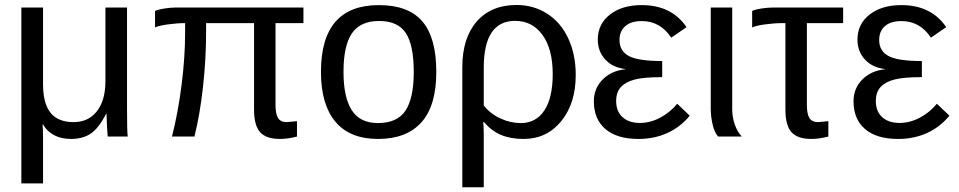

<svg xmlns="http://www.w3.org/2000/svg" viewBox="-20 -559 3926 786"><path d="M420.9 0Q419.9 -5.9 418.2 -39.8Q416.5 -73.7 416 -92.8H414.1Q384.8 -35.2 352.3 -12.7Q319.8 9.8 270.5 9.8Q230.5 9.8 201.2 -5.9Q171.9 -21.5 156.2 -49.8H154.3Q156.2 -28.8 156.2 9.8V191.9H67.4V-528.3H156.2V-213.9Q156.2 -135.3 187 -97.2Q217.8 -59.1 281.2 -59.1Q341.8 -59.1 376.7 -103.5Q411.6 -147.9 411.6 -227.1V-528.3H500V-113.8Q500 -20.5 502.9 0Z M1126 9.8Q1069.8 9.8 1044.9 -17.8Q1020 -45.4 1020 -110.8V-464.4H823.7V-429.2Q823.7 -317.4 811 -202.9Q798.3 -88.4 775.9 0H684.1Q709.5 -100.6 723.6 -213.6Q737.8 -326.7 737.8 -425.3V-464.4Q705.6 -464.4 666.5 -459Q627.4 -453.6 614.7 -446.3V-514.2Q626.5 -520 652.6 -524.2Q678.7 -528.3 704.1 -528.3H1222.2V-464.4H1107.9V-129.9Q1107.9 -92.8 1118.2 -75.9Q1128.4 -59.1 1153.8 -59.1L1195.8 -63V0Q1158.2 9.8 1126 9.8Z M1766.1 -264.6Q1766.1 -126 1705.1 -58.1Q1644 9.8 1527.8 9.8Q1412.1 9.8 1353 -60.8Q1293.9 -131.3 1293.9 -264.6Q1293.9 -538.1 1530.8 -538.1Q1651.9 -538.1 1709 -471.4Q1766.1 -404.8 1766.1 -264.6ZM1673.8 -264.6Q1673.8 -374 1641.4 -423.6Q1608.9 -473.1 1532.2 -473.1Q1455.1 -473.1 1420.7 -422.6Q1386.2 -372.1 1386.2 -264.6Q1386.2 -160.2 1420.2 -107.7Q1454.1 -55.2 1526.9 -55.2Q1606 -55.2 1639.9 -106Q1673.8 -156.7 1673.8 -264.6Z M2336.9 -252Q2336.9 -135.7 2277.6 -63Q2218.3 9.8 2123.5 9.8Q2069.8 9.8 2030.8 -6.8Q1991.7 -23.4 1960.4 -60.1H1958.5Q1960.4 -30.8 1960.4 0V207.5H1872.6V-283.7Q1872.6 -403.3 1931.6 -470.9Q1990.7 -538.6 2094.7 -538.6Q2164.1 -538.6 2219.7 -503.2Q2275.4 -467.8 2306.2 -402.1Q2336.9 -336.4 2336.9 -252ZM2242.7 -255.9Q2242.7 -357.9 2200.9 -415.8Q2159.2 -473.6 2088.9 -473.6Q1960.4 -473.6 1960.4 -281.7V-127Q1987.3 -93.3 2028.3 -74.2Q2069.3 -55.2 2112.3 -55.2Q2174.3 -55.2 2208.5 -106.9Q2242.7 -158.7 2242.7 -255.9Z M2599.6 -55.7Q2642.1 -55.7 2682.9 -77.4Q2723.6 -99.1 2752.4 -134.3L2803.7 -85.4Q2764.6 -38.1 2711.4 -14.2Q2658.2 9.8 2593.8 9.8Q2505.4 9.8 2458.3 -30.8Q2411.1 -71.3 2411.1 -144Q2411.1 -197.8 2447.5 -233.9Q2483.9 -270 2540 -275.4V-276.4Q2488.3 -282.2 2457.8 -315.4Q2427.2 -348.6 2427.2 -397Q2427.2 -460.4 2476.8 -499.3Q2526.4 -538.1 2606.9 -538.1Q2729.5 -538.1 2790.5 -447.8L2728 -404.8Q2683.1 -472.7 2607.4 -472.7Q2563 -472.7 2539.6 -451.9Q2516.1 -431.2 2516.1 -395Q2516.1 -350.6 2554.2 -329.8Q2592.3 -309.1 2690.9 -309.1V-243.2Q2616.2 -243.2 2579.1 -233.6Q2542 -224.1 2522.2 -203.1Q2502.4 -182.1 2502.4 -145.5Q2502.4 -103 2528.6 -79.3Q2554.7 -55.7 2599.6 -55.7Z M2919.9 0Q2905.3 -15.6 2897.5 -48.6Q2889.6 -81.5 2889.6 -115.2V-528.3H2977.5V-110.8Q2977.5 -79.1 2988 -49.3Q2998.5 -19.5 3016.6 0Z M3182.1 -464.4Q3149.9 -464.4 3110.8 -459Q3071.8 -453.6 3059.1 -446.3V-514.2Q3070.8 -520 3096.9 -524.2Q3123 -528.3 3148.4 -528.3H3431.6V-464.4H3283.2V-129.9Q3283.2 -92.8 3293.5 -75.9Q3303.7 -59.1 3329.1 -59.1L3371.1 -63V0Q3333.5 9.8 3301.3 9.8Q3245.1 9.8 3220.2 -17.8Q3195.3 -45.4 3195.3 -110.8V-464.4Z M3662.6 -55.7Q3705.1 -55.7 3745.8 -77.4Q3786.6 -99.1 3815.4 -134.3L3866.7 -85.4Q3827.6 -38.1 3774.4 -14.2Q3721.2 9.8 3656.7 9.8Q3568.4 9.8 3521.2 -30.8Q3474.1 -71.3 3474.1 -144Q3474.1 -197.8 3510.5 -233.9Q3546.9 -270 3603 -275.4V-276.4Q3551.3 -282.2 3520.8 -315.4Q3490.2 -348.6 3490.2 -397Q3490.2 -460.4 3539.8 -499.3Q3589.4 -538.1 3669.9 -538.1Q3792.5 -538.1 3853.5 -447.8L3791 -404.8Q3746.1 -472.7 3670.4 -472.7Q3626 -472.7 3602.5 -451.9Q3579.1 -431.2 3579.1 -395Q3579.1 -350.6 3617.2 -329.8Q3655.3 -309.1 3753.9 -309.1V-243.2Q3679.2 -243.2 3642.1 -233.6Q3605 -224.1 3585.2 -203.1Q3565.4 -182.1 3565.4 -145.5Q3565.4 -103 3591.6 -79.3Q3617.7 -55.7 3662.6 -55.7Z"/></svg>

Font: Arial
Style: Regular
Weight: 400
Designer: Steve Matteson
Foundry: Ascender Corporation
Version: Version 2.00.3